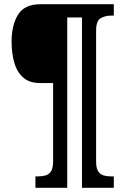

<svg xmlns="http://www.w3.org/2000/svg" viewBox="-20 -780 594 911"><path d="M148 111V57H159Q179 57 195.5 52.5Q212 48 222 33Q232 18 232 -14V-386H170Q118 -386 88.5 -413.5Q59 -441 47 -485.5Q35 -530 35 -582Q35 -662 66 -711Q97 -760 172 -760H520V-706H508Q479 -706 457.5 -693.5Q436 -681 436 -634V-14Q436 18 446 33Q456 48 472 52.5Q488 57 508 57H520V111H369V-697H299V111Z"/></svg>

Font: Noto Serif Ethiopic Condensed ExtraBold
Style: Regular
Weight: 800
Width: 3
Designer: Monotype Design Team
Foundry: Monotype Imaging Inc.
Version: Version 2.102; ttfautohint (v1.8.4.7-5d5b)